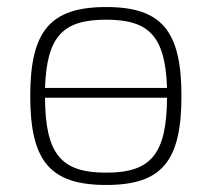

<svg xmlns="http://www.w3.org/2000/svg" viewBox="-20 -514 603 546"><path d="M282 -494C123 -494 66 -426 66 -241C66 -55 123 12 282 12C440 12 496 -55 496 -241C496 -426 440 -494 282 -494ZM282 -458C404 -458 450 -411 455 -264H108C113 -411 159 -458 282 -458ZM282 -23C154 -23 109 -75 108 -236H455C454 -75 409 -23 282 -23Z"/></svg>

Font: Exo 2 Extra Light
Style: Regular
Weight: 250
Designer: Natanael Gama
Version: Version 1.001;PS 001.001;hotconv 1.0.88;makeotf.lib2.5.64775